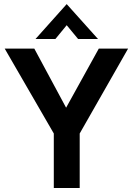

<svg xmlns="http://www.w3.org/2000/svg" viewBox="-20 -940 665 960"><path d="M249 -272.5 3.5 -697H151.5L310.5 -401.5L474 -697H620.5L378.5 -272.5V0H249ZM313.5 -919.5 470 -745H370.5L313.5 -814L257 -745H157.5Z"/></svg>

Font: HK Grotesk
Style: Bold
Weight: 700
Designer: Alfredo Marco Pradil
Foundry: Hanken Design Co.
Version: Version 3.001